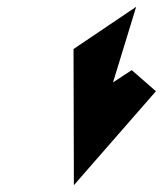

<svg xmlns="http://www.w3.org/2000/svg" viewBox="-20 -732 478 564"><path d="M196 -588 197 -188 438 -464 367 -526 312 -490 380 -712Z"/></svg>

Font: bitstorm
Style: ulcnobl
Weight: 400
Version: Version 0.2